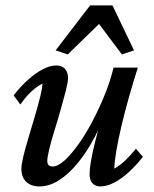

<svg xmlns="http://www.w3.org/2000/svg" viewBox="-20 -668 558 696"><path d="M183.6 -430.7Q204.1 -430.7 215.3 -418.5Q226.6 -406.2 226.6 -384.8Q226.6 -370.1 218.8 -339.8Q210.9 -309.6 200.2 -271.5Q189.5 -233.4 177.7 -195.8Q166 -158.2 158.7 -127.9Q151.4 -97.7 151.4 -84Q151.4 -75.2 155.8 -69.8Q160.2 -64.5 170.9 -64.5Q189.5 -64.5 213.4 -85.9Q237.3 -107.4 263.7 -144Q290 -180.7 314.5 -227.1Q338.9 -273.4 359.4 -323.7Q379.9 -374 391.6 -422.9H479.5Q463.9 -373 448.2 -318.4Q432.6 -263.7 420.4 -211.9Q408.2 -160.2 401.4 -119.6Q394.5 -79.1 394.5 -56.6Q415 -68.4 434.1 -86.4Q453.1 -104.5 472.7 -128.9L498 -99.6Q473.6 -68.4 446.8 -43.9Q419.9 -19.5 393.6 -5.9Q367.2 7.8 343.8 7.8Q325.2 7.8 314.9 -3.9Q304.7 -15.6 304.7 -37.1Q304.7 -53.7 309.6 -83.5Q314.5 -113.3 326.7 -161.6Q338.9 -210 359.4 -279.3H369.1Q350.6 -222.7 323.2 -170.9Q295.9 -119.1 263.2 -78.6Q230.5 -38.1 194.8 -15.1Q159.2 7.8 123 7.8Q92.8 7.8 75.2 -8.8Q57.6 -25.4 57.6 -56.6Q57.6 -72.3 64.9 -102.5Q72.3 -132.8 84 -171.4Q95.7 -210 106.9 -248.5Q118.2 -287.1 126 -318.4Q133.8 -349.6 133.8 -365.2Q112.3 -353.5 92.8 -335.4Q73.2 -317.4 53.7 -289.1L29.3 -322.3Q53.7 -353.5 80.6 -377.9Q107.4 -402.3 134.3 -416.5Q161.1 -430.7 183.6 -430.7ZM465.8 -485.4 421.9 -470.7 313.5 -615.2H374L225.6 -470.7L181.6 -485.4L306.6 -648.4H387.7Z"/></svg>

Font: Crimson Pro Medium
Style: Italic
Weight: 500
Italic angle: -12°
Designer: Jacques Le Bailly
Foundry: Baron von Fonthausen
Version: Version 1.003